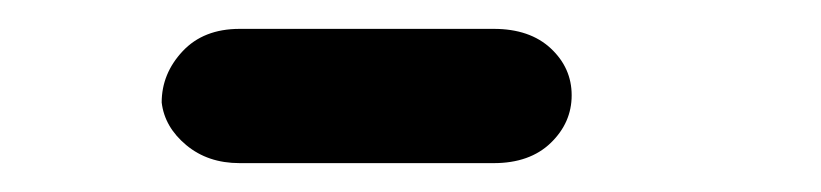

<svg xmlns="http://www.w3.org/2000/svg" viewBox="-20 -302 569 133"><path d="M322 -189H146Q124 -189 109 -201.5Q94 -214 92 -231Q92 -251 106.5 -266.5Q121 -282 146 -282H322Q347 -282 361.5 -268.5Q376 -255 376 -236Q376 -217 361.5 -203Q347 -189 322 -189Z"/></svg>

Font: Edu QLD Beginner SemiBold
Style: Regular
Weight: 600
Designer: Tina and Corey Anderson
Foundry: Google for Education
Version: Version 1.003